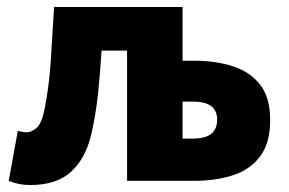

<svg xmlns="http://www.w3.org/2000/svg" viewBox="-20 -518 829 550"><path d="M67 12Q49 12 34 9Q19 6 5 0L31 -143Q37 -142 43.5 -140.5Q50 -139 57 -139Q70 -139 85 -152Q100 -165 108 -207Q121 -273 125.5 -346Q130 -419 135 -498H503V-344H538Q598 -344 647.5 -328Q697 -312 725.5 -275Q754 -238 754 -174Q754 -109 725.5 -70.5Q697 -32 647.5 -16Q598 0 538 0H344V-373H271Q267 -311 261 -251.5Q255 -192 241 -131Q225 -64 183.5 -26Q142 12 67 12ZM503 -121H531Q568 -121 585 -134.5Q602 -148 602 -175Q602 -201 585 -214Q568 -227 531 -227H503Z"/></svg>

Font: Source Sans 3 ExtraBold
Style: Regular
Weight: 800
Designer: Paul D. Hunt
Foundry: Adobe
Version: Version 3.052;hotconv 1.1.0;makeotfexe 2.6.0